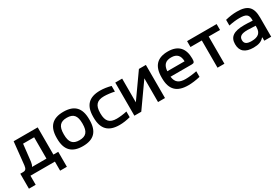

<svg xmlns="http://www.w3.org/2000/svg" viewBox="65 -1441 3662 2510"><g transform="rotate(-30 1896.0 -186.0)"><path d="M74 -89H32V137H134V0H503V137H605V-89H532V-500H169L133 -155C127 -105 110 -89 74 -89ZM209 -89C221 -107 228 -128 231 -154L260 -411H427V-89Z M678 -256V-244C678 -73 759 9 923 9C1089 9 1168 -73 1168 -244V-256C1168 -427 1089 -509 923 -509C759 -509 678 -427 678 -256ZM782 -247V-253C782 -370 824 -419 923 -419C1023 -419 1064 -370 1064 -253V-247C1064 -130 1023 -81 923 -81C824 -81 782 -130 782 -247Z M1229 -256V-244C1229 -72 1310 9 1477 9C1528 9 1583 1 1640 -14V-100C1595 -89 1528 -81 1486 -81C1379 -81 1333 -129 1333 -247V-253C1333 -371 1379 -419 1486 -419C1528 -419 1595 -411 1640 -400V-486C1583 -501 1528 -509 1477 -509C1310 -509 1229 -428 1229 -256Z M1703 0H1807L2060 -358V0H2165V-500H2060L1807 -142V-500H1703Z M2732 -270C2732 -422 2657 -509 2500 -509C2340 -509 2261 -427 2261 -256V-244C2261 -71 2342 9 2515 9C2567 9 2630 1 2694 -14V-99C2650 -89 2572 -80 2524 -80C2425 -80 2378 -116 2367 -205H2688C2724 -205 2732 -218 2732 -270ZM2366 -288C2374 -380 2414 -420 2500 -420C2586 -420 2626 -373 2627 -288Z M2958 0H3062V-411H3233V-500H2787V-411H2958Z M3542 -509C3483 -509 3430 -501 3368 -486V-400C3424 -412 3481 -419 3530 -419C3630 -419 3664 -395 3664 -315V-303C3603 -307 3561 -308 3537 -308C3378 -308 3310 -259 3310 -151C3310 -43 3375 9 3500 9C3574 9 3624 -9 3658 -50H3664V0H3768V-288C3768 -446 3706 -509 3542 -509ZM3414 -152C3414 -207 3452 -231 3543 -231C3570 -231 3617 -229 3664 -226V-202C3664 -119 3620 -78 3519 -78C3446 -78 3414 -101 3414 -152Z"/></g></svg>

Font: LT Wave Text Medium
Style: Regular
Weight: 500
Designer: Daniel Lyons
Version: Version 2.5 (Glyphs App)